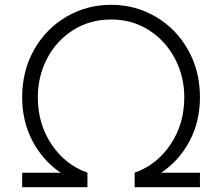

<svg xmlns="http://www.w3.org/2000/svg" viewBox="-20 -777 921 797"><path d="M72 -60H232Q158 -110 115 -191.5Q72 -273 72 -373Q72 -483 121.5 -570.5Q171 -658 255.5 -707.5Q340 -757 441 -757Q542 -757 626.5 -707.5Q711 -658 760.5 -570.5Q810 -483 810 -373Q810 -273 767 -191.5Q724 -110 649 -60H810V0H539V-60Q633 -94 689 -179Q745 -264 745 -373Q745 -460 706 -534Q667 -608 598 -652Q529 -696 441 -696Q353 -696 283.5 -652Q214 -608 175.5 -534Q137 -460 137 -373Q137 -264 193 -179Q249 -94 343 -60V0H72Z"/></svg>

Font: Evergrow Sans
Style: Light
Weight: 300
Foundry: 10Web
Version: Version 1.000